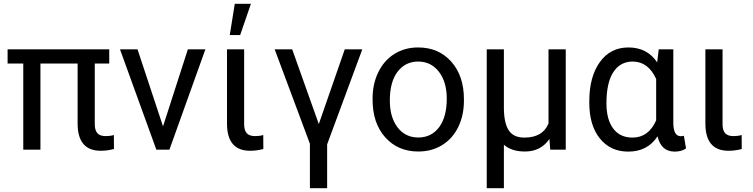

<svg xmlns="http://www.w3.org/2000/svg" viewBox="-20 -788 3963 1011"><path d="M555.2 -453.6H479V-134.3Q479 -103 492.2 -87.2Q505.4 -71.3 537.1 -71.3Q560.5 -71.3 579.6 -77.1L580.1 -3.4Q545.9 5.9 510.3 5.9Q388.7 5.9 388.7 -137.7V-453.6H192.9V0H102.5V-453.6H20V-528.3H555.2Z M838.4 -122.6 969.2 -528.3H1061.5L872.1 0H803.2L611.8 -528.3H704.1Z M1265.6 -528.3V-133.3Q1265.6 -102.5 1279.1 -86.9Q1292.5 -71.3 1323.7 -71.3Q1347.2 -71.3 1366.2 -77.1L1366.7 -3.4Q1332.5 5.9 1296.9 5.9Q1175.3 5.9 1175.3 -137.7V-528.3ZM1216.3 -768.1H1301.3L1244.6 -603.5H1189.9Z M1658.7 -134.8 1795.4 -528.3H1887.7L1702.6 -27.8V203.1H1611.8V-31.2L1426.3 -528.3H1518.6Z M1941.9 -269Q1941.9 -346.7 1972.4 -408.7Q2002.9 -470.7 2057.4 -504.4Q2111.8 -538.1 2181.6 -538.1Q2289.6 -538.1 2356.2 -463.4Q2422.9 -388.7 2422.9 -264.6V-258.3Q2422.9 -181.2 2393.3 -119.9Q2363.8 -58.6 2308.8 -24.4Q2253.9 9.8 2182.6 9.8Q2075.2 9.8 2008.5 -64.9Q1941.9 -139.6 1941.9 -262.7ZM2032.7 -258.3Q2032.7 -170.4 2073.5 -117.2Q2114.3 -64 2182.6 -64Q2251.5 -64 2292 -117.9Q2332.5 -171.9 2332.5 -269Q2332.5 -356 2291.3 -409.9Q2250 -463.9 2181.6 -463.9Q2114.7 -463.9 2073.7 -410.6Q2032.7 -357.4 2032.7 -258.3Z M2633.3 -528.3V-219.2Q2633.8 -139.6 2658.9 -101.6Q2684.1 -63.5 2740.7 -63.5Q2837.9 -63.5 2868.2 -137.7V-528.3H2959V0H2877.4L2873 -56.2Q2827.6 9.8 2744.6 9.8Q2672.9 9.8 2633.3 -25.9V203.1H2543V-528.3Z M3525.4 -528.3V-139.2Q3526.4 -70.8 3564.5 -70.8Q3573.7 -70.8 3581.1 -73.2L3592.3 -6.3Q3568.8 10.3 3532.7 10.3Q3460.9 10.3 3442.4 -70.3Q3390.1 10.3 3288.1 10.3Q3194.3 10.3 3138.7 -58.8Q3083 -127.9 3083 -247.1V-254.4Q3083 -383.3 3138.2 -460.7Q3193.4 -538.1 3289.1 -538.1Q3388.2 -538.1 3440.4 -459.5L3448.7 -528.3ZM3173.3 -244.1Q3173.3 -158.7 3209 -111.1Q3244.6 -63.5 3310.5 -63.5Q3395 -63.5 3435.1 -154.3V-372.1Q3393.6 -463.9 3311.5 -463.9Q3246.1 -463.9 3209.7 -408.4Q3173.3 -353 3173.3 -244.1Z M3784.7 -528.3V-133.3Q3784.7 -102.5 3798.1 -86.9Q3811.5 -71.3 3842.8 -71.3Q3866.2 -71.3 3885.3 -77.1L3885.7 -3.4Q3851.6 5.9 3815.9 5.9Q3694.3 5.9 3694.3 -137.7V-528.3Z"/></svg>

Font: Noboto
Style: Regular
Weight: 400
Designer: Google
Version: Version 2.001101; 2014